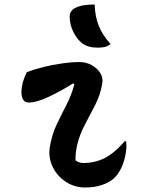

<svg xmlns="http://www.w3.org/2000/svg" viewBox="-20 -822 640 854"><path d="M99 -501Q133 -514 173.5 -524Q214 -534 256 -540Q298 -546 333 -546Q363 -546 387.5 -532.5Q412 -519 425.5 -498Q439 -477 435 -452Q427 -401 403.5 -355.5Q380 -310 356.5 -265.5Q333 -221 322 -172Q315 -137 316 -109Q330 -97 351 -97Q401 -97 444 -118Q487 -139 535 -194H541Q543 -181 542 -163.5Q541 -146 536 -123Q521 -61 487 -29Q468 -11 434.5 0.5Q401 12 359 12Q310 12 271 -14.5Q232 -41 213 -82.5Q194 -124 202 -170Q211 -224 232 -268Q253 -312 275.5 -355.5Q298 -399 311 -448L305 -451Q251 -417 197 -391.5Q143 -366 108 -366Q86 -366 78.5 -388.5Q71 -411 81 -454Q87 -476 99 -501ZM401 -802Q403 -747 419.5 -706.5Q436 -666 472 -626Q459 -616 445.5 -613Q432 -610 415 -610Q372 -610 346 -629Q323 -647 307 -678.5Q291 -710 290 -744Q288 -774 317 -788Q334 -796 356 -799Q378 -802 401 -802Z"/></svg>

Font: Recursive Mn Csl St SmB
Style: Italic
Weight: 600
Italic angle: -15°
Monospace: yes
Version: Version 1.079;hotconv 1.0.112;makeotfexe 2.5.65598; ttfautoh